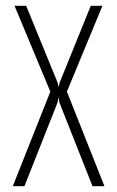

<svg xmlns="http://www.w3.org/2000/svg" viewBox="-20 -640 402 660"><path d="M24 0 153 -325 30 -620H70L178 -356L181 -342H182L185 -356L292 -620H332L210 -325L339 0H298L184 -288L182 -304H181L178 -288L64 0Z"/></svg>

Font: Smooch Sans Light
Style: Regular
Weight: 300
Designer: Robert E. Leuschke
Foundry: Robert E. Leuschke
Version: Version 1.010; ttfautohint (v1.8.3)